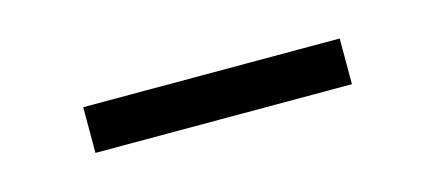

<svg xmlns="http://www.w3.org/2000/svg" viewBox="-24 -366 464 205"><g transform="rotate(-15 208.0 -264.0)"><path d="M350 -238.5H66.5V-289H350Z"/></g></svg>

Font: Anek Malayalam Medium Light
Style: Regular
Weight: 300
Version: Version 1.003